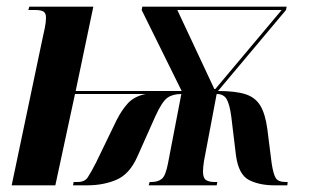

<svg xmlns="http://www.w3.org/2000/svg" viewBox="-20 -556 935 576"><path d="M106 -433Q111 -455 114.5 -472.5Q118 -490 118 -503Q118 -516 111 -521Q104 -526 84 -526H65L68 -536H260L207 -283H525L405 -526L407 -536H840L838 -526L634 -283Q686 -283 716 -273.5Q746 -264 761 -239Q776 -214 782 -169L795 -66Q800 -33 807.5 -21.5Q815 -10 837 -10H843L842 0H804Q758 0 727 -16Q696 -32 688 -89L674 -205Q669 -243 660 -258.5Q651 -274 630 -274L592 -73Q589 -54 589 -41Q589 -22 598 -16Q607 -10 623 -10H632L630 0H426L429 -10H434Q454 -10 465.5 -19.5Q477 -29 484 -66L524 -274Q498 -274 482 -262.5Q466 -251 446 -207L392 -86Q369 -34 330 -17Q291 0 241 0H199L201 -10H212Q234 -10 243 -23.5Q252 -37 268 -68L329 -194Q345 -226 364 -246.5Q383 -267 417 -274H205L146 0H15ZM623 -289H626L825 -526H512Z"/></svg>

Font: Noto Serif Display ExtraCondensed
Style: Bold Italic
Weight: 700
Width: 2
Italic angle: -12°
Designer: Monotype Design Team
Foundry: Monotype Imaging Inc.
Version: Version 2.009